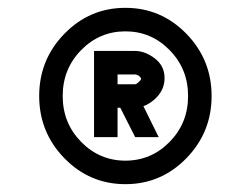

<svg xmlns="http://www.w3.org/2000/svg" viewBox="-20 -470 640 490"><path d="M280 -280V-255H325Q328 -255 334 -260.5Q340 -266 340 -269Q340 -272 335 -276Q330 -280 324 -280ZM220 -340H324Q350 -340 375 -321Q400 -302 400 -270.5Q400 -239 374 -216Q360 -204 346 -199L385 -120H325L287 -195H280V-120H220ZM413 -342Q366 -390 300 -390Q234 -390 187 -342Q140 -294 140 -225Q140 -156 187 -108Q234 -60 300 -60Q366 -60 413 -108Q460 -156 460 -225Q460 -294 413 -342ZM144.5 -384Q209 -450 300 -450Q391 -450 455.5 -384Q520 -318 520 -225Q520 -132 455.5 -66Q391 0 300 0Q209 0 144.5 -66Q80 -132 80 -225Q80 -318 144.5 -384Z"/></svg>

Font: SOV_Station
Style: Book
Weight: 400
Version: Version 1.00